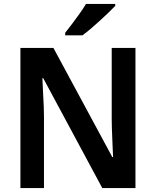

<svg xmlns="http://www.w3.org/2000/svg" viewBox="-20 -958 794 978"><path d="M670 0H501L200 -560H196Q197 -538 198 -513.5Q199 -489 200.5 -463.5Q202 -438 203 -412Q204 -386 204 -360V0H84V-714H252L552 -158H556Q555 -178 554 -201.5Q553 -225 552 -250Q551 -275 550 -301Q549 -327 549 -351V-714H670ZM567 -928Q554 -914 533 -894Q512 -874 488 -852Q464 -830 441 -810.5Q418 -791 400 -778H312V-791Q327 -810 346.5 -835.5Q366 -861 385.5 -888.5Q405 -916 418 -938H567Z"/></svg>

Font: Noto Sans Display SemiBold
Style: Regular
Weight: 600
Designer: Monotype Design Team
Foundry: Monotype Imaging Inc.
Version: Version 2.003